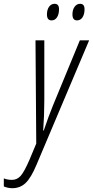

<svg xmlns="http://www.w3.org/2000/svg" viewBox="-97 -740 484 1000"><path d="M-33.2 240.2Q-55.7 240.2 -77.1 231V189Q-59.1 196.8 -34.2 196.8Q-7.8 196.8 11 175.5Q29.8 154.3 57.1 90.8L91.8 7.8L87.9 -529.8H133.8V-217.8Q133.8 -139.2 127.9 -60.1H130.9Q156.7 -136.7 178.2 -189L318.8 -529.8H367.2L92.8 119.1Q64.5 186.5 36.1 213.4Q7.8 240.2 -33.2 240.2ZM147.5 -665Q147.5 -689 158.4 -704.6Q169.4 -720.2 187.5 -720.2Q210.4 -720.2 210.4 -691.9Q210.4 -666 200 -649.9Q189.5 -633.8 171.4 -633.8Q147.5 -633.8 147.5 -665ZM280.3 -665Q280.3 -689 291.5 -704.6Q302.7 -720.2 320.3 -720.2Q343.3 -720.2 343.3 -691.9Q343.3 -666 332.8 -649.9Q322.3 -633.8 304.2 -633.8Q280.3 -633.8 280.3 -665Z"/></svg>

Font: TypoPRO Open Sans Condensed
Style: Italic
Weight: 300
Width: 3
Italic angle: -12°
Foundry: Ascender Corporation
Version: Version 1.10